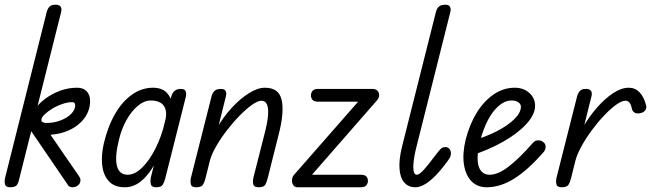

<svg xmlns="http://www.w3.org/2000/svg" viewBox="-23 -792 2765 812"><path d="M20 0Q1 0 -2 -13Q-5 -26 -1 -42L175 -743Q180 -759 189 -766Q198 -773 215 -772Q230 -771 234.5 -762Q239 -753 235 -739L59 -38Q56 -22 49.5 -11Q43 0 20 0ZM282 0Q278 0 272.5 -2Q267 -4 264 -10L88 -268L108 -342L309 -50Q319 -37 317 -25.5Q315 -14 305.5 -7Q296 0 282 0ZM166 -221Q142 -221 126 -240Q110 -259 110 -289Q110 -309 125.5 -331.5Q141 -354 168.5 -374.5Q196 -395 230.5 -408Q265 -421 304 -421Q329 -421 343.5 -406Q358 -391 358 -365Q358 -324 333 -291Q308 -258 265 -239.5Q222 -221 166 -221ZM173 -272Q206 -272 234 -283Q262 -294 278.5 -311Q295 -328 295 -347Q295 -360 282 -360Q264 -360 241.5 -352.5Q219 -345 199 -333Q179 -321 165.5 -308Q152 -295 152 -284Q152 -278 158.5 -275Q165 -272 173 -272Z M505 0Q460 0 436.5 -26.5Q413 -53 409 -95.5Q405 -138 416 -185Q433 -257 463.5 -310Q494 -363 535.5 -392Q577 -421 624 -421Q661 -421 681.5 -400.5Q702 -380 707 -346Q712 -312 700 -271Q676 -187 646.5 -126.5Q617 -66 582 -33Q547 0 505 0ZM517 -53Q547 -53 577.5 -82.5Q608 -112 634 -163Q660 -214 675 -278Q686 -320 670.5 -343.5Q655 -367 614 -367Q587 -367 560 -344.5Q533 -322 512 -284.5Q491 -247 480 -201Q462 -128 471.5 -90.5Q481 -53 517 -53ZM637 0Q618 0 615 -13Q612 -26 615 -42L702 -386Q711 -416 742 -416Q758 -416 762 -406.5Q766 -397 763 -383L676 -38Q672 -22 665.5 -11Q659 0 637 0Z M1070 0Q1051 0 1048 -13Q1045 -26 1049 -42L1095 -223Q1108 -272 1110.5 -303.5Q1113 -335 1106 -350.5Q1099 -366 1083 -366Q1067 -366 1042.5 -348.5Q1018 -331 990 -302.5Q962 -274 936 -240Q910 -206 891 -173Q872 -140 865 -114L893 -248Q921 -297 957 -336Q993 -375 1030 -398Q1067 -421 1097 -421Q1126 -421 1143.5 -409Q1161 -397 1167.5 -372Q1174 -347 1171 -308.5Q1168 -270 1154 -217L1109 -38Q1105 -22 1099 -11Q1093 0 1070 0ZM806 0Q787 0 784 -13Q781 -26 785 -42L872 -386Q877 -402 886 -409Q895 -416 912 -416Q927 -416 931.5 -406.5Q936 -397 932 -383L846 -38Q842 -22 835.5 -11Q829 0 806 0Z M1236 0Q1223 0 1217 -9.5Q1211 -19 1212 -31.5Q1213 -44 1220 -52L1510 -383L1515 -362H1323Q1305 -362 1298.5 -370Q1292 -378 1292 -388Q1292 -399 1298.5 -407.5Q1305 -416 1323 -416H1552Q1566 -416 1573.5 -408Q1581 -400 1580.5 -388.5Q1580 -377 1570 -366L1279 -33L1275 -53H1502Q1520 -53 1526.5 -45.5Q1533 -38 1533 -27Q1533 -17 1526.5 -8.5Q1520 0 1502 0Z M1734 0Q1704 0 1686.5 -20.5Q1669 -41 1666.5 -79.5Q1664 -118 1677 -171L1821 -743Q1826 -759 1835 -765.5Q1844 -772 1861 -772Q1876 -772 1880.5 -762.5Q1885 -753 1881 -739L1735 -158Q1724 -110 1725 -81.5Q1726 -53 1740 -53Q1750 -53 1768.5 -73Q1787 -93 1815 -131Q1831 -152 1839.5 -161Q1848 -170 1860 -170Q1871 -170 1877.5 -162.5Q1884 -155 1884 -143Q1884 -133 1878.5 -123.5Q1873 -114 1855 -91Q1820 -46 1789.5 -23Q1759 0 1734 0Z M2035 0Q1996 0 1971 -25.5Q1946 -51 1939 -97Q1932 -143 1947 -204Q1964 -269 1994.5 -317.5Q2025 -366 2066 -393.5Q2107 -421 2154 -421Q2191 -421 2215.5 -399Q2240 -377 2240 -345Q2240 -308 2203.5 -268Q2167 -228 2104.5 -192.5Q2042 -157 1963 -132L1975 -197Q2034 -214 2080 -238Q2126 -262 2153 -289Q2180 -316 2180 -341Q2180 -352 2169 -359.5Q2158 -367 2141 -367Q2113 -367 2087 -345Q2061 -323 2040.5 -284Q2020 -245 2007 -194Q1990 -124 2001.5 -88.5Q2013 -53 2048 -53Q2083 -53 2127.5 -87Q2172 -121 2231 -188Q2239 -198 2252 -198.5Q2265 -199 2275 -191Q2284 -184 2284.5 -172.5Q2285 -161 2277 -150Q2212 -75 2153 -37.5Q2094 0 2035 0Z M2352 0Q2333 0 2330 -13Q2327 -26 2331 -42L2418 -386Q2423 -402 2432 -409.5Q2441 -417 2458 -416Q2473 -415 2477.5 -406Q2482 -397 2478 -383L2392 -38Q2388 -22 2381.5 -11Q2375 0 2352 0ZM2411 -114 2439 -248Q2467 -297 2501 -336Q2535 -375 2570 -398Q2605 -421 2636 -421Q2690 -421 2710 -345Q2712 -333 2705 -324.5Q2698 -316 2687 -314Q2672 -310 2662 -315Q2652 -320 2649 -333Q2643 -366 2622 -366Q2606 -366 2582 -348.5Q2558 -331 2531 -302.5Q2504 -274 2479 -240Q2454 -206 2436 -173Q2418 -140 2411 -114Z"/></svg>

Font: Edu TAS Beginner
Style: Regular
Weight: 400
Designer: Tina and Corey Anderson
Foundry: Google for Education
Version: Version 1.003